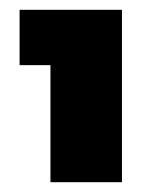

<svg xmlns="http://www.w3.org/2000/svg" viewBox="-20 -724 307 392"><path d="M83 -591H20V-704H229V-352H83Z"/></svg>

Font: SVN-Poppins ExtraBold
Style: Regular
Weight: 800
Designer: Ninad Kale (Devanagari), Jonny Pinhorn (Latin)
Foundry: Indian Type Foundry
Version: Version 3.002 2017; ttfautohint (v1.8.3)